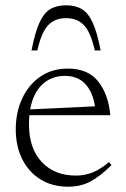

<svg xmlns="http://www.w3.org/2000/svg" viewBox="-20 -695 475 725"><path d="M236.5 -436Q313 -436 351.5 -386.5Q390 -337 396.5 -260H91Q89.5 -243 89.5 -224.5Q89.5 -135 137.5 -83.5Q185.5 -32 267 -32Q299.5 -32 328.8 -43.5Q358 -55 391.5 -83L401 -71.5Q358.5 -29.5 321.8 -9.8Q285 10 237 10Q178 10 133.5 -17.2Q89 -44.5 64.2 -93.5Q39.5 -142.5 39.5 -206.5Q39.5 -269.5 63.2 -321.8Q87 -374 131.2 -405Q175.5 -436 236.5 -436ZM225 -408.5Q174 -408.5 139.5 -376Q105 -343.5 94 -282L338.5 -293.5Q330.5 -347.5 302 -378Q273.5 -408.5 225 -408.5ZM229.5 -626.5Q187.5 -626.5 162 -600Q136.5 -573.5 121 -504.5H99Q112 -572 128.8 -609Q145.5 -646 169.8 -660.5Q194 -675 229.5 -675Q265 -675 289.2 -660.5Q313.5 -646 330.2 -609Q347 -572 360 -504.5H338Q322.5 -573.5 297 -600Q271.5 -626.5 229.5 -626.5Z"/></svg>

Font: Newsreader Text Light
Style: Regular
Weight: 300
Designer: Hugues Gentile
Foundry: Production Type
Version: Version 1.002